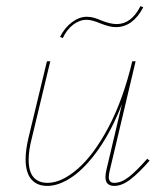

<svg xmlns="http://www.w3.org/2000/svg" viewBox="-20 -607 540 630"><path d="M186 -482 177 -486Q192 -516 216 -534Q240 -552 265 -552Q277 -552 289 -548.5Q301 -545 312 -540Q342 -528 363 -528Q411 -528 441 -587L450 -583Q416 -518 360 -518Q340 -518 310 -530Q282 -542 264 -542Q241 -542 220 -526Q199 -510 186 -482ZM471 -80Q435 -39 407.5 -18Q380 3 355 3Q326 3 326 -26Q326 -36 329 -49L380 -265Q346 -178 303.5 -117.5Q261 -57 217.5 -27Q174 3 135 3Q101 3 82.5 -19Q64 -41 64 -84Q64 -114 73 -153L134 -406H145L84 -152Q74 -113 74 -83Q74 -44 90 -25.5Q106 -7 136 -7Q182 -7 235 -53Q288 -99 336 -189.5Q384 -280 414 -406H425L340 -47Q337 -35 337 -26Q337 -7 355 -7Q378 -7 403 -26.5Q428 -46 463 -86Z"/></svg>

Font: Ysabeau Infant Hairline
Style: Italic
Weight: 100
Italic angle: -12°
Designer: Christian Thalmann (Catharsis Fonts)
Version: Version 0.003